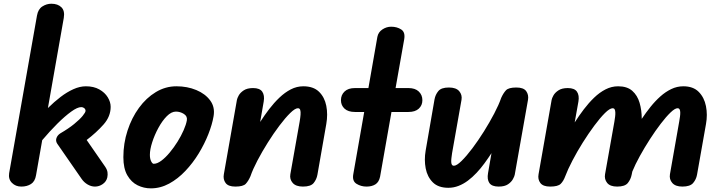

<svg xmlns="http://www.w3.org/2000/svg" viewBox="-20 -999 3848 1028"><path d="M94 0Q63.5 0 43.8 -20Q24 -40 29 -72L178 -915.5Q184 -950 206.8 -964.5Q229.5 -979 255 -979Q289.5 -979 308.8 -960Q328 -941 321.5 -903L236.5 -420.5Q270 -453.5 304.2 -479.8Q338.5 -506 373 -521.5Q407.5 -537 440 -537Q482 -537 511.8 -520.2Q541.5 -503.5 557 -478Q572.5 -452.5 572.5 -427Q572.5 -375.5 534.5 -332.5Q496.5 -289.5 444 -249.5L543 -106.5Q553.5 -91 555.5 -77.2Q557.5 -63.5 554.5 -49Q549.5 -27 530.2 -13.5Q511 0 488.5 0Q468.5 0 449.2 -11.2Q430 -22.5 417.5 -40.5L286.5 -229.5Q277 -244 282.2 -259.5Q287.5 -275 303 -285Q347 -310.5 377 -335Q407 -359.5 422.5 -378.5Q438 -397.5 438 -405.5Q438 -414 431.2 -419.8Q424.5 -425.5 415 -425.5Q394.5 -425.5 361 -401.2Q327.5 -377 287.2 -337Q247 -297 206 -248.5L173 -61Q167.5 -27.5 146 -13.8Q124.5 0 94 0Z M787.5 9.5Q750 9.5 716.5 -7Q683 -23.5 661.8 -60.2Q640.5 -97 640.5 -157.5Q640.5 -231.5 662.8 -299.8Q685 -368 724 -421.5Q763 -475 814.5 -506Q866 -537 924.5 -537Q982.5 -537 1030.8 -517Q1079 -497 1105.5 -461Q1132 -425 1123.5 -376.5Q1116 -332.5 1095.5 -280.5Q1075 -228.5 1043.8 -177.2Q1012.5 -126 972.5 -83.8Q932.5 -41.5 885.8 -16Q839 9.5 787.5 9.5ZM782.5 -170Q782.5 -149 789.2 -135.5Q796 -122 803 -122Q821.5 -122 843.8 -138.5Q866 -155 888.5 -182Q911 -209 930.5 -240.2Q950 -271.5 963.2 -301.8Q976.5 -332 980.5 -355Q984 -377 964.2 -389.2Q944.5 -401.5 922 -401.5Q897.5 -401.5 873 -376.8Q848.5 -352 828 -314.2Q807.5 -276.5 795 -237.5Q782.5 -198.5 782.5 -170Z M1602 0Q1564 0 1547 -19.8Q1530 -39.5 1534.5 -66L1584.5 -348.5Q1588 -369 1589.2 -385Q1590.5 -401 1587.5 -410.2Q1584.5 -419.5 1575 -419.5Q1560 -419.5 1533.8 -393.8Q1507.5 -368 1476 -326.2Q1444.5 -284.5 1413.8 -235.5Q1383 -186.5 1358.2 -139.2Q1333.5 -92 1321 -55.5Q1310 -30 1296 -15Q1282 0 1240 0Q1202 0 1187.8 -19.5Q1173.5 -39 1178.5 -66L1248.5 -464Q1250 -473 1258.2 -488Q1266.5 -503 1285 -515.2Q1303.5 -527.5 1335 -527.5Q1371 -527.5 1384.2 -508Q1397.5 -488.5 1392 -455.5L1373 -346Q1395.5 -381 1421.2 -414.8Q1447 -448.5 1476 -476.2Q1505 -504 1537 -520.5Q1569 -537 1604 -537Q1658 -537 1688 -507.8Q1718 -478.5 1727 -432.5Q1736 -386.5 1727 -335L1679.5 -63.5Q1675 -38.5 1659.5 -19.2Q1644 0 1602 0Z M1942.5 0Q1913 0 1889 -14.8Q1865 -29.5 1871.5 -66L1930 -399.5H1880.5Q1844 -399.5 1824.8 -417.2Q1805.5 -435 1805.5 -462.5Q1805.5 -490.5 1824.8 -509Q1844 -527.5 1880.5 -527.5H1952.5L2000.5 -801.5Q2005.5 -827 2027.5 -841.5Q2049.5 -856 2074.5 -856Q2105.5 -856 2128.2 -841.2Q2151 -826.5 2144 -787.5L2098 -527.5H2167Q2203 -527.5 2222.2 -509Q2241.5 -490.5 2241.5 -462.5Q2241.5 -435 2222.2 -417.2Q2203 -399.5 2167 -399.5H2076L2015 -53Q2009 -24 1990 -12Q1971 0 1942.5 0Z M2380.5 6.5Q2326.5 6.5 2297.2 -22.8Q2268 -52 2259.2 -97.5Q2250.5 -143 2259 -192.5L2306.5 -467Q2311 -492 2326.8 -511.2Q2342.5 -530.5 2383.5 -530.5Q2422 -530.5 2438.8 -510.8Q2455.5 -491 2451 -464.5L2400.5 -179Q2398.5 -165 2397 -152.8Q2395.5 -140.5 2396 -131.2Q2396.5 -122 2399.8 -116.8Q2403 -111.5 2410 -111.5Q2425 -111.5 2451.2 -137.2Q2477.5 -163 2508.8 -204.5Q2540 -246 2570.8 -295Q2601.5 -344 2626.2 -391.2Q2651 -438.5 2663.5 -475Q2675 -500.5 2689 -515.5Q2703 -530.5 2744.5 -530.5Q2783.5 -530.5 2797.5 -510.8Q2811.5 -491 2807 -464.5L2736 -63.5Q2734.5 -55 2726.2 -39.8Q2718 -24.5 2699.8 -12.2Q2681.5 0 2650 0Q2613.5 0 2600.2 -19.2Q2587 -38.5 2593 -72L2611.5 -179Q2593.5 -151.5 2573.8 -124.5Q2554 -97.5 2531.8 -73.8Q2509.5 -50 2485.5 -32Q2461.5 -14 2435.2 -3.8Q2409 6.5 2380.5 6.5Z M2925.5 0Q2887.5 0 2873 -19.5Q2858.5 -39 2863.5 -66L2933.5 -464Q2935 -473 2943.2 -488Q2951.5 -503 2970 -515.2Q2988.5 -527.5 3020 -527.5Q3056 -527.5 3069.2 -508Q3082.5 -488.5 3077 -455.5L3057 -343.5Q3080 -379.5 3106 -413.8Q3132 -448 3161 -476Q3190 -504 3222.2 -520.5Q3254.5 -537 3289.5 -537Q3338 -537 3365.5 -512.5Q3393 -488 3404.5 -448.5Q3416 -409 3416 -364V-362.5Q3438 -395.5 3463 -426.8Q3488 -458 3515.8 -482.8Q3543.5 -507.5 3574.2 -522.2Q3605 -537 3638.5 -537Q3691.5 -537 3721 -507.2Q3750.5 -477.5 3759.8 -431Q3769 -384.5 3760 -335L3712 -63.5Q3707.5 -38.5 3691.2 -19.2Q3675 0 3633.5 0Q3596.5 0 3579.5 -19.5Q3562.5 -39 3567 -66L3616.5 -347.5Q3619 -362 3620.8 -374.8Q3622.5 -387.5 3622.2 -397.8Q3622 -408 3618.5 -413.8Q3615 -419.5 3607.5 -419.5Q3594 -419.5 3570.2 -396.8Q3546.5 -374 3517.8 -336.5Q3489 -299 3460 -254Q3431 -209 3406 -163.8Q3381 -118.5 3365.5 -80.5L3362 -63.5Q3357 -38.5 3341.5 -19.2Q3326 0 3284.5 0Q3246.5 0 3230.8 -19.8Q3215 -39.5 3219.5 -66L3269.5 -347.5Q3272 -362 3273.5 -374.8Q3275 -387.5 3274.5 -397.8Q3274 -408 3270.8 -413.8Q3267.5 -419.5 3260.5 -419.5Q3245 -419.5 3219 -393.8Q3193 -368 3162 -326.2Q3131 -284.5 3100.2 -235.5Q3069.5 -186.5 3044.8 -139Q3020 -91.5 3006.5 -55.5Q2997 -29.5 2982.2 -14.8Q2967.5 0 2925.5 0Z"/></svg>

Font: Edu QLD Hand
Style: Regular
Weight: 400
Designer: Tina and Corey Anderson, Eben Sorkin
Foundry: Sorkin Type Co.
Version: Version 2.000